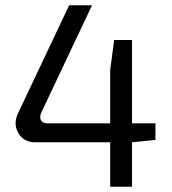

<svg xmlns="http://www.w3.org/2000/svg" viewBox="-20 -710 655 730"><path d="M571 -178 482 -169V0H399V-169H113Q71 -169 50.5 -203Q30 -237 47 -276L243 -690H330L137 -282Q129 -262 136.5 -251.5Q144 -241 162 -241H399V-444L414 -558H482V-241H571Z"/></svg>

Font: Exo 2
Style: Regular
Weight: 400
Designer: Natanael Gama
Version: Version 1.001;PS 001.001;hotconv 1.0.70;makeotf.lib2.5.58329